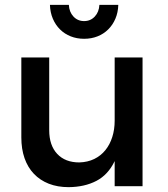

<svg xmlns="http://www.w3.org/2000/svg" viewBox="-20 -768 693 792"><path d="M183 -231Q183 -168.5 216 -133.2Q249 -98 307 -98Q341.5 -99 368.8 -112.2Q396 -125.5 414.8 -148.8Q433.5 -172 443.2 -203Q453 -234 453 -270V-531H568V0H453V-103.5Q426 -47 377.5 -21.8Q329 3.5 263 4Q217.5 4 181.2 -10.2Q145 -24.5 119.8 -51Q94.5 -77.5 81.2 -115.5Q68 -153.5 68 -201V-531H183ZM264 -748Q265.5 -718.5 283 -699.8Q300.5 -681 327 -681Q353.5 -681 371 -699.8Q388.5 -718.5 390 -748H468Q467 -716.5 456 -690.8Q445 -665 426.2 -646.5Q407.5 -628 382.2 -618Q357 -608 327 -608Q297 -608 271.8 -618Q246.5 -628 227.8 -646.5Q209 -665 198 -690.8Q187 -716.5 186 -748Z"/></svg>

Font: Argentum Sans
Style: Regular
Weight: 400
Designer: Julieta Ulanovsky, Owen Earl, Chris M. Simpson, Rasmus Andersson, Cristiano Sobral
Foundry: The Argentum Sans Project Authors
Version: Version 3.135; ttfautohint (v1.8.4.7-5d5b-dirty)